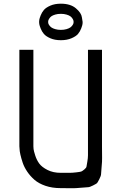

<svg xmlns="http://www.w3.org/2000/svg" viewBox="-20 -1020 658 1041"><path d="M310 -1000Q362 -1000 391.5 -975Q421 -950 424 -926L428 -901Q428 -897 427.5 -890.5Q427 -884 420.5 -866.5Q414 -849 403 -836Q392 -823 367.5 -812.5Q343 -802 310 -802Q277 -802 253 -812.5Q229 -823 218 -836Q207 -849 200.5 -865.5Q194 -882 193 -889.5Q192 -897 192 -901Q192 -905 193 -912.5Q194 -920 200.5 -936.5Q207 -953 218 -966Q229 -979 253 -989.5Q277 -1000 310 -1000ZM241 -902V-901V-900Q241 -897 242 -893Q243 -889 247.5 -882.5Q252 -876 259 -871Q266 -866 279.5 -862Q293 -858 310 -858Q327 -858 340.5 -862Q354 -866 361 -871Q368 -876 372.5 -882.5Q377 -889 378 -893Q379 -897 379 -900V-901V-902Q379 -905 378 -909Q377 -913 372.5 -920Q368 -927 361 -932Q354 -937 340.5 -941Q327 -945 310 -945Q293 -945 279.5 -941Q266 -937 259 -932Q252 -927 247.5 -920Q243 -913 242 -909Q241 -905 241 -902ZM241 -901V-900V-901V-902ZM379 -901V-902V-901V-900ZM533 -227Q533 -183 533.5 -164.5Q534 -146 531 -116Q528 -86 528 -76.5Q528 -67 518.5 -48.5Q509 -30 506 -27Q503 -24 484.5 -14.5Q466 -5 457.5 -5Q449 -5 418 -2Q387 1 370.5 0.5Q354 0 309 0Q263 0 226.5 -12.5Q190 -25 167 -45Q144 -65 127.5 -89.5Q111 -114 103 -138Q95 -162 90.5 -182Q86 -202 86 -214L85 -227V-750H161V-227Q161 -221 162 -211.5Q163 -202 171 -177Q179 -152 193 -133Q207 -114 237.5 -98.5Q268 -83 309 -83Q344 -83 358 -83Q372 -83 393.5 -85.5Q415 -88 420.5 -90Q426 -92 437 -101Q448 -110 449 -117Q450 -124 453.5 -143.5Q457 -163 457 -178.5Q457 -194 457 -227V-750H533Z"/></svg>

Font: Hermit Light
Style: Regular
Weight: 300
Designer: Pablo Caro
Version: Version 2.000;PS 002.000;hotconv 1.0.88;makeotf.lib2.5.64775